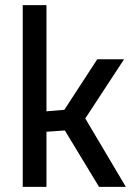

<svg xmlns="http://www.w3.org/2000/svg" viewBox="-20 -732 530 752"><path d="M69 -712H162V-296L232 -302L361 -500H466L314 -268L473 0H368L234 -221L162 -216V0H69Z"/></svg>

Font: Cairo SemiBold
Style: Regular
Weight: 600
Designer: Mohamed Gaber, the designers of Titillium
Foundry: Kief Type Foundry
Version: Version 2.009; ttfautohint (v1.5.33-1714) -l 8 -r 50 -G 200 